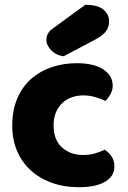

<svg xmlns="http://www.w3.org/2000/svg" viewBox="-20 -764 534 799"><path d="M326 -367Q301 -367 278.5 -359Q256 -351 239.5 -335.5Q223 -320 213 -297Q203 -274 203 -243Q203 -181 238.5 -150Q274 -119 325 -119Q355 -119 377 -126Q399 -133 416 -141Q436 -127 446 -110.5Q456 -94 456 -71Q456 -30 417 -7.5Q378 15 309 15Q246 15 195 -3.5Q144 -22 107.5 -55.5Q71 -89 51 -136Q31 -183 31 -240Q31 -306 52.5 -355.5Q74 -405 111 -437Q148 -469 196.5 -485Q245 -501 299 -501Q371 -501 410 -475Q449 -449 449 -408Q449 -389 440 -372.5Q431 -356 419 -344Q402 -352 378 -359.5Q354 -367 326 -367ZM335 -744Q387 -744 410.5 -724Q434 -704 434 -676Q434 -650 420 -632.5Q406 -615 374 -598L245 -530Q215 -533 194 -554Q173 -575 173 -599Q173 -611 179 -623Q185 -635 199 -645Z"/></svg>

Font: Baloo Bhaijaan
Style: Regular
Weight: 400
Designer: Devika Bhansali and Ek Type
Foundry: Ek Type
Version: Version 1.443;PS 1.000;hotconv 16.6.51;makeotf.lib2.5.65220;